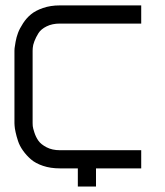

<svg xmlns="http://www.w3.org/2000/svg" viewBox="-20 -620 606 707"><path d="M500 -533.2H200.2Q172.4 -533.2 151.6 -522.9Q130.9 -512.7 121.6 -497.8Q112.3 -482.9 106.7 -468.3Q101.1 -453.6 100.6 -443.4L100.1 -433.1V-166.5Q100.1 -162.6 100.6 -155.8Q101.1 -148.9 106.7 -131.8Q112.3 -114.7 121.6 -101.6Q130.9 -88.4 151.6 -77.6Q172.4 -66.9 200.2 -66.9H500V0H333.5V66.9H266.6V0H200.2Q166 0 138.4 -9.3Q110.8 -18.6 94 -33.2Q77.1 -47.9 64.7 -65.4Q52.2 -83 46.4 -100.8Q40.5 -118.7 37.4 -133.3Q34.2 -147.9 33.7 -157.2L33.2 -166.5V-433.1Q33.2 -436.5 33.7 -442.6Q34.2 -448.7 37.4 -466.1Q40.5 -483.4 46.4 -499Q52.2 -514.6 64.7 -533.9Q77.1 -553.2 94 -567.1Q110.8 -581.1 138.4 -590.6Q166 -600.1 200.2 -600.1H500Z"/></svg>

Font: Malkor
Style: Regular
Weight: 400
Version: Version 1.3